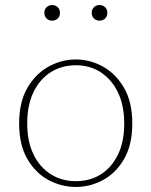

<svg xmlns="http://www.w3.org/2000/svg" viewBox="-20 -729 601 762"><path d="M281 13Q224 13 172.5 -14.5Q121 -42 88.5 -98Q56 -154 56 -239Q56 -324 88.5 -380Q121 -436 172.5 -464.5Q224 -493 281 -493Q338 -493 389 -464.5Q440 -436 472.5 -380Q505 -324 505 -239Q505 -154 472.5 -98Q440 -42 389 -14.5Q338 13 281 13ZM281 -10Q337 -10 380 -37Q423 -64 448 -115Q473 -166 473 -238Q473 -311 448 -362.5Q423 -414 380 -442Q337 -470 281 -470Q225 -470 181.5 -442.5Q138 -415 113 -363.5Q88 -312 88 -239Q88 -167 113 -116Q138 -65 181.5 -37.5Q225 -10 281 -10ZM187 -647Q174 -647 165 -655.5Q156 -664 156 -678Q156 -692 165 -700.5Q174 -709 187 -709Q200 -709 209 -700.5Q218 -692 218 -678Q218 -664 209 -655.5Q200 -647 187 -647ZM375 -647Q362 -647 353 -655.5Q344 -664 344 -678Q344 -692 353 -700.5Q362 -709 375 -709Q388 -709 397 -700.5Q406 -692 406 -678Q406 -664 397 -655.5Q388 -647 375 -647Z"/></svg>

Font: Source Serif 4 SmText ExtraLight
Style: Regular
Weight: 200
Designer: Frank Grießhammer
Foundry: Adobe
Version: Version 4.005;hotconv 1.1.0;makeotfexe 2.6.0